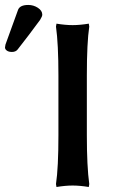

<svg xmlns="http://www.w3.org/2000/svg" viewBox="-106 -746 502 772"><path d="M7.8 -726.1Q28.8 -726.1 46.4 -714.6Q64 -703.1 64 -687Q64 -680.2 55.2 -666Q8.3 -602.1 -35.2 -546.9Q-43 -537.1 -58.1 -537.1Q-70.8 -537.1 -78.4 -542.5Q-85.9 -547.9 -85.9 -555.2Q-85.9 -557.1 -84 -566.9L-33.2 -707Q-25.4 -726.1 7.8 -726.1ZM186 -645Q214.8 -645 251 -650.9L252.9 -639.2Q243.2 -574.2 243.2 -442.9V-202.1Q243.2 -76.2 252.9 -5.9L251 5.9Q214.8 0 186 0Q157.2 0 121.1 5.9L119.1 -5.9Q128.9 -72.3 128.9 -202.1V-442.9Q128.9 -568.8 119.1 -639.2L121.1 -650.9Q156.7 -645 186 -645Z"/></svg>

Font: Linear Smooth
Style: Bold
Weight: 700
Designer: Philipp H. Poll, Flanker
Foundry: Philipp H. Poll, reworked by Flanker
Version: Version 1.061 | FøM Fix